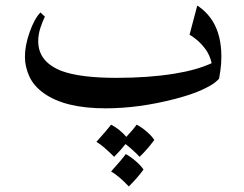

<svg xmlns="http://www.w3.org/2000/svg" viewBox="-20 -366 879 693"><path d="M771 -83Q771 -81 757.5 -69.5Q744 -58 708.5 -41.5Q673 -25 612 -9Q481 25 361 25Q215 25 139 -29Q102 -55 86 -90Q70 -125 70 -161Q70 -203 87.5 -251.5Q105 -300 126 -321L142 -306Q134 -290 126 -266Q118 -242 118 -217Q118 -143 202 -110Q269 -85 401 -85Q516 -85 609 -100Q690 -113 744 -138Q737 -169 719.5 -191.5Q702 -214 683 -228Q664 -242 664 -240L692 -346Q726 -324 748 -289Q779 -238 779 -162Q779 -135 775.5 -112Q772 -89 771 -83ZM381 84Q412 100 436 128Q463 99 473 84Q491 93 509.5 109Q528 125 537 139Q513 172 484 200Q458 173 433 154Q416 176 392 200Q351 159 328 146Q370 99 381 84ZM434 190Q452 200 470.5 216Q489 232 498 246Q477 275 445 307Q408 268 381 253Q424 205 434 190Z"/></svg>

Font: Katibeh
Style: Regular
Weight: 400
Designer: Arabic design by Kourosh Beigpour, Latin design by Eduardo Tunni, engineering by Lasse Fister
Version: Version 1.0010g